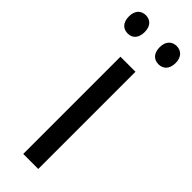

<svg xmlns="http://www.w3.org/2000/svg" viewBox="-263 -736 750 750"><g transform="rotate(45 112.0 -361.0)"><path d="M-17 -672C-17 -637 2 -621 27 -621C51 -621 70 -637 70 -672C70 -706 51 -722 27 -722C2 -722 -17 -706 -17 -672ZM153 -672C153 -637 172 -621 197 -621C221 -621 241 -637 241 -672C241 -706 221 -722 197 -722C173 -722 153 -706 153 -672ZM154 0V-537H71V0Z"/></g></svg>

Font: Noto Sans Lao Looped Condensed
Style: Regular
Weight: 400
Width: 3
Designer: Mark Frömberg, Ben Mitchell
Foundry: The Fontpad Ltd
Version: Version 1.002